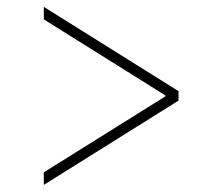

<svg xmlns="http://www.w3.org/2000/svg" viewBox="-20 -553 642 554"><path d="M106.4 -19.5V-55.7L457 -274.9V-277.8L106.4 -497.1V-533.2L495.1 -290V-262.7Z"/></svg>

Font: Pretendard Std Thin
Style: Regular
Weight: 100
Designer: Base glyphs from Inter by Rasmus Andersson; Hangeul glyphs from Noto Sans CJK(Source Han Sans) by Jang Soo-young and Kan
Foundry: Kil Hyung-jin
Version: Version 1.309